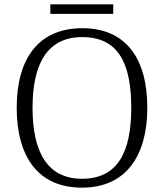

<svg xmlns="http://www.w3.org/2000/svg" viewBox="-20 -855 757 885"><path d="M212 -791H502V-835H212ZM358 10C560 10 659 -136 659 -358C659 -585 561 -725 359 -725C158 -725 57 -585 57 -359C57 -132 156 10 358 10ZM358 -31C200 -31 130 -152 130 -358C130 -564 200 -684 359 -684C525 -684 585 -564 585 -358C585 -153 522 -31 358 -31Z"/></svg>

Font: Noto Serif Telugu Light
Style: Regular
Weight: 300
Designer: Jelle Bosma - Monotype Design Team
Foundry: Monotype Imaging Inc.
Version: Version 2.005